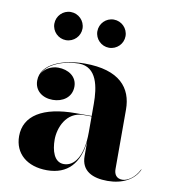

<svg xmlns="http://www.w3.org/2000/svg" viewBox="-78 -743 736 822"><g transform="rotate(10 290.0 -332.5)"><path d="M290 -613.5C290 -580 317.5 -552.5 351 -552.5C385 -552.5 412.5 -580 412.5 -613.5C412.5 -647.5 385 -675 351 -675C317.5 -675 290 -647.5 290 -613.5ZM103 -613.5C103 -580 130.5 -552.5 164 -552.5C198 -552.5 225.5 -580 225.5 -613.5C225.5 -647.5 198 -675 164 -675C130.5 -675 103 -647.5 103 -613.5ZM259.5 -252C117.5 -252 38 -202.5 38 -113.5C38 -37.5 94 10 180.5 10C270 10 319 -45.5 329 -141V-77.5C329 -12.5 379 10 443.5 10C507.5 10 559 -16.5 579 -63L577.5 -63.5C558.5 -23.5 525 -6 505.5 -6C479 -6 469 -24 469 -46V-304.5C469 -398 413.5 -468 261 -468C170 -468 73 -435.5 73 -361C73 -317.5 107 -291 152.5 -291C195 -291 234.5 -315.5 234.5 -363C234.5 -407 196 -431 152.5 -431C122 -431 94 -415.5 81.5 -391C103.5 -441.5 180.5 -463.5 236 -463.5C316 -463.5 329 -376.5 329 -304.5V-252ZM247 -28.5C204.5 -28.5 190.5 -78 190.5 -125.5C190.5 -175 218.5 -250 294 -250H329V-180.5C329 -76 292 -28.5 247 -28.5Z"/></g></svg>

Font: Bodoni* 96pt
Style: Bold
Weight: 700
Version: Version 2.3